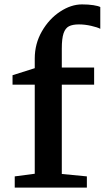

<svg xmlns="http://www.w3.org/2000/svg" viewBox="-20 -853 476 873"><path d="M138 -63V-468H37V-511L138 -543V-587Q138 -654 170.5 -710.5Q203 -767 253 -800Q303 -833 353 -833Q382 -833 404.5 -829.5Q427 -826 436 -821V-722Q423 -729 394.5 -735.5Q366 -742 339 -742Q310 -742 293.5 -733.5Q277 -725 269 -701.5Q261 -678 261 -632V-546H408V-468H261V-62L375 -51V0H47V-51Z"/></svg>

Font: Martel
Style: Bold
Weight: 700
Designer: Dan Reynolds
Foundry: Dan Reynolds
Version: Version 1.001; ttfautohint (v1.1) -l 5 -r 5 -G 72 -x 0 -D la